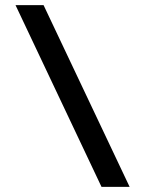

<svg xmlns="http://www.w3.org/2000/svg" viewBox="-20 -729 566 749"><path d="M149.9 -709.1H40.5L376 0H485.7Z"/></svg>

Font: Estedad VF
Style: Regular
Weight: 100
Designer: Amin Abedi
Version: Version 7.3